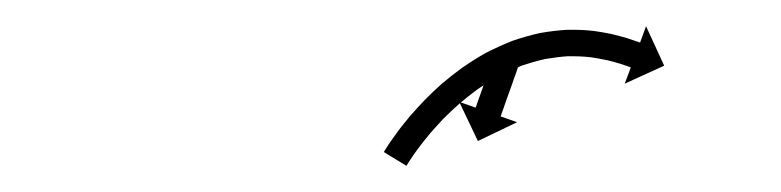

<svg xmlns="http://www.w3.org/2000/svg" viewBox="-20 -613 590 145"><path d="M373.3 -568C373.3 -568.2 373.4 -568.4 373.4 -568.5L354.6 -575.2C354.5 -575 354.5 -574.9 354.4 -574.7C354.2 -574.2 354.1 -573.8 353.9 -573.3C353.7 -572.6 353.4 -571.9 353.1 -571.2C352.8 -570.2 352.5 -569.3 352.2 -568.4C351.8 -567.3 351.4 -566.2 351 -565.1C350.6 -563.9 350.1 -562.6 349.7 -561.4C349.3 -560.1 348.8 -558.8 348.3 -557.5C347.9 -556.1 347.4 -554.8 346.9 -553.4C346.4 -552.1 345.9 -550.7 345.5 -549.4C345 -548.1 344.5 -546.8 344.1 -545.5C343.6 -544.2 343.2 -543 342.8 -541.8C342.4 -540.7 342 -539.6 341.6 -538.5C341.3 -537.6 341 -536.7 340.6 -535.7C340.4 -535 340.1 -534.3 339.9 -533.6C339.7 -533.1 339.6 -532.7 339.4 -532.2C339.3 -532 339.3 -531.9 339.2 -531.7L326.8 -536.1L340.9 -506.5L370.5 -520.7L358.1 -525.1C358.1 -525.2 358.2 -525.4 358.3 -525.6C358.4 -526 358.6 -526.5 358.7 -526.9C359 -527.6 359.3 -528.4 359.5 -529.1C359.8 -530 360.2 -530.9 360.5 -531.9C360.9 -532.9 361.3 -534 361.6 -535.1C362.1 -536.4 362.5 -537.6 362.9 -538.8C363.4 -540.1 363.9 -541.4 364.3 -542.7C364.8 -544.1 365.3 -545.4 365.8 -546.8C366.2 -548.1 366.7 -549.5 367.2 -550.8C367.6 -552.2 368.1 -553.5 368.6 -554.8C369 -556 369.4 -557.2 369.9 -558.4C370.3 -559.5 370.6 -560.6 371 -561.7C371.4 -562.7 371.7 -563.6 372 -564.5C372.3 -565.2 372.5 -565.9 372.8 -566.7C372.9 -567.1 373.1 -567.6 373.3 -568ZM271.4 -500.7C270.9 -499.9 270.4 -499 269.8 -498.2L286.9 -487.8C287.4 -488.6 287.9 -489.3 288.4 -490.1C288.4 -490.1 288.4 -490.1 288.3 -490.1C288.3 -490 288.3 -490 288.3 -490C289.5 -491.8 290.7 -493.6 291.9 -495.4C291.9 -495.4 291.8 -495.3 291.8 -495.3C291.8 -495.3 291.8 -495.3 291.8 -495.3C293.6 -497.9 295.5 -500.5 297.5 -503.1C297.5 -503.1 297.4 -503.1 297.4 -503C297.4 -503 297.4 -503 297.4 -503C299.9 -506.2 302.5 -509.5 305.2 -512.7C305.2 -512.7 305.1 -512.6 305.1 -512.6C305.1 -512.6 305 -512.5 305 -512.5C308.3 -516.2 311.6 -519.9 315 -523.5C315 -523.5 314.9 -523.4 314.9 -523.4C314.9 -523.3 314.8 -523.3 314.8 -523.3C318.7 -527.2 322.8 -531 326.9 -534.7C326.9 -534.7 326.8 -534.7 326.8 -534.6C326.7 -534.6 326.7 -534.5 326.7 -534.5C331.3 -538.4 336 -542.2 340.8 -545.7C340.8 -545.7 340.8 -545.7 340.7 -545.6C340.6 -545.6 340.5 -545.5 340.5 -545.5C345.8 -549.1 351.2 -552.5 356.7 -555.6C356.7 -555.6 356.6 -555.6 356.5 -555.5C356.4 -555.4 356.3 -555.4 356.3 -555.4C362.1 -558.4 368 -561 374 -563.4C374 -563.4 373.9 -563.4 373.8 -563.4C373.6 -563.3 373.5 -563.3 373.5 -563.3C379.6 -565.3 385.8 -567.1 392 -568.5C392 -568.5 391.9 -568.5 391.8 -568.5C391.6 -568.4 391.5 -568.4 391.5 -568.4C397.5 -569.4 403.6 -570.2 409.6 -570.6C409.6 -570.6 409.5 -570.5 409.4 -570.5C409.2 -570.5 409.1 -570.5 409.1 -570.5C414.7 -570.6 420.2 -570.4 425.7 -569.8C425.7 -569.8 425.6 -569.8 425.5 -569.9C425.4 -569.9 425.3 -569.9 425.3 -569.9C429.8 -569.2 434.2 -568.5 438.6 -567.5C438.6 -567.5 438.6 -567.5 438.5 -567.6C438.4 -567.6 438.3 -567.6 438.3 -567.6C441.7 -566.8 445 -565.9 448.2 -564.9C448.2 -564.9 448.2 -564.9 448.1 -564.9C448.1 -565 448 -565 448 -565C450.1 -564.3 452.2 -563.6 454.3 -562.9C454.3 -562.9 454.2 -562.9 454.2 -562.9C454.2 -562.9 454.2 -562.9 454.2 -562.9C454.9 -562.7 455.6 -562.4 456.4 -562.1L451.8 -549.8L481.6 -563.4L467.9 -593.2L463.4 -580.9C462.6 -581.1 461.8 -581.4 461 -581.7C461 -581.7 461 -581.7 461 -581.7C460.9 -581.7 460.9 -581.7 460.9 -581.7C458.7 -582.5 456.4 -583.3 454.1 -584C454.1 -584 454.1 -584 454 -584C454 -584.1 454 -584.1 454 -584.1C450.4 -585.1 446.8 -586.1 443.1 -587C443.1 -587 443.1 -587 443 -587C442.9 -587 442.9 -587.1 442.9 -587.1C438 -588.1 433.1 -589 428.1 -589.7C428.1 -589.7 428 -589.7 427.9 -589.7C427.8 -589.7 427.7 -589.7 427.7 -589.7C421.5 -590.4 415.2 -590.6 408.9 -590.5C408.9 -590.5 408.7 -590.5 408.6 -590.5C408.5 -590.5 408.4 -590.5 408.4 -590.5C401.6 -590.1 394.8 -589.3 388.1 -588.1C388.1 -588.1 388 -588.1 387.9 -588.1C387.8 -588.1 387.6 -588 387.6 -588C380.7 -586.5 373.8 -584.5 367.1 -582.2C367.1 -582.2 367 -582.2 366.8 -582.1C366.7 -582.1 366.6 -582 366.6 -582C360 -579.4 353.5 -576.4 347.2 -573.2C347.2 -573.2 347.1 -573.1 347 -573.1C346.9 -573 346.8 -573 346.8 -573C340.8 -569.6 334.9 -565.9 329.3 -562C329.3 -562 329.2 -562 329.1 -561.9C329 -561.9 329 -561.8 329 -561.8C323.8 -558 318.7 -554 313.7 -549.8C313.7 -549.8 313.7 -549.8 313.6 -549.7C313.6 -549.7 313.5 -549.6 313.5 -549.6C309.1 -545.7 304.8 -541.6 300.7 -537.4C300.7 -537.4 300.6 -537.4 300.6 -537.3C300.5 -537.3 300.5 -537.2 300.5 -537.2C296.9 -533.4 293.4 -529.6 289.9 -525.6C289.9 -525.6 289.9 -525.6 289.9 -525.6C289.8 -525.5 289.8 -525.5 289.8 -525.5C287 -522.1 284.2 -518.7 281.5 -515.2C281.5 -515.2 281.5 -515.2 281.5 -515.1C281.5 -515.1 281.4 -515.1 281.4 -515.1C279.4 -512.3 277.4 -509.5 275.4 -506.7C275.4 -506.7 275.4 -506.7 275.4 -506.7C275.3 -506.6 275.3 -506.6 275.3 -506.6C274 -504.7 272.7 -502.8 271.5 -500.8C271.5 -500.8 271.5 -500.8 271.4 -500.8C271.4 -500.8 271.4 -500.7 271.4 -500.7Z"/></svg>

Font: FRB American Cursive Just Arrows Extrabold
Style: Bold Italic
Weight: 800
Italic angle: -25°
Version: Version 2.0;Modular Font Editor K font №1